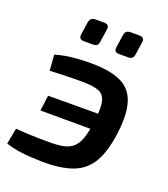

<svg xmlns="http://www.w3.org/2000/svg" viewBox="-133 -792 784 896"><g transform="rotate(20 259.0 -343.5)"><path d="M238 -499Q330 -499 384 -475Q438 -451 458 -394Q478 -337 466 -238Q454 -142 422 -87Q390 -32 331 -10Q272 12 180 11Q120 10 76.5 4.5Q33 -1 -2 -13L13 -92Q52 -89 91.5 -87.5Q131 -86 166 -86Q215 -85 246.5 -91Q278 -97 297.5 -114.5Q317 -132 327.5 -164Q338 -196 345 -248Q354 -317 346 -350Q338 -383 309.5 -393.5Q281 -404 228 -404Q197 -404 171.5 -403.5Q146 -403 121.5 -402Q97 -401 68 -400L62 -478Q86 -485 113.5 -490Q141 -495 172.5 -497Q204 -499 238 -499ZM443 -289 432 -210 91 -211 101 -288ZM229 -698Q245 -698 250 -691Q255 -684 253 -671L244 -610Q243 -596 236 -590Q229 -584 215 -584H171Q145 -584 148 -609L157 -670Q159 -684 166 -691Q173 -698 188 -698ZM403 -698Q419 -698 424.5 -691Q430 -684 428 -671L419 -610Q417 -596 410.5 -590Q404 -584 390 -584H346Q319 -584 323 -609L332 -671Q334 -685 341 -691.5Q348 -698 362 -698Z"/></g></svg>

Font: Exo 2 SemiBold
Style: Italic
Weight: 600
Italic angle: -8°
Designer: Natanael Gama
Foundry: Natanael Gama
Version: Version 2.010